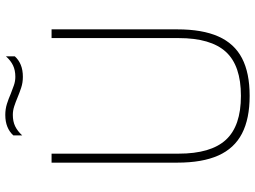

<svg xmlns="http://www.w3.org/2000/svg" viewBox="-139 -816 964 726"><g transform="rotate(-90 343.0 -453.0)"><path d="M343.5 9Q257 9 201 -20Q145 -49 118 -109.5Q91 -170 91 -264.5V-740H125V-259.5Q125 -138 177.2 -81Q229.5 -24 343.5 -24Q458 -24 510 -81Q562 -138 562 -259.5V-740H595V-264.5Q595 -170 568.2 -109.5Q541.5 -49 486 -20Q430.5 9 343.5 9ZM415.5 -848.5Q393.5 -848.5 374 -855Q354.5 -861.5 336.5 -869Q320 -876 304 -881.2Q288 -886.5 271.5 -886.5Q247 -886.5 228.8 -877.8Q210.5 -869 194 -851V-884.5Q207.5 -899.5 226.8 -907.2Q246 -915 271.5 -915Q293.5 -915 313.2 -908.8Q333 -902.5 351 -894.5Q367.5 -888 383.2 -882.5Q399 -877 415.5 -877Q440.5 -877 458.8 -885.8Q477 -894.5 493 -912.5V-879Q480 -864.5 460.8 -856.5Q441.5 -848.5 415.5 -848.5Z"/></g></svg>

Font: Encode Sans Condensed Thin Thin
Style: Regular
Weight: 250
Version: Version 3.002